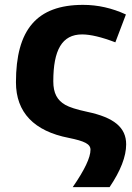

<svg xmlns="http://www.w3.org/2000/svg" viewBox="-20 -576 538 781"><path d="M44.9 -241.2C44.9 -118.7 118.7 -42.5 259.8 -15.1C324.2 -2 348.1 9.8 348.1 33.2C348.1 64.9 324.2 115.2 275.9 185.1H425.8C470.7 118.7 493.2 60.5 493.2 11.2C493.2 -57.6 443.8 -98.1 335 -121.1C291.5 -130.4 261.7 -140.1 245.6 -149.4C212.9 -168 196.8 -196.8 196.8 -245.1C196.8 -372.1 231.9 -436 314 -436C347.7 -436 393.1 -425.3 449.2 -403.8L492.2 -517.1C436 -543 377.9 -556.2 317.9 -556.2C128.9 -556.2 44.9 -454.6 44.9 -241.2Z"/></svg>

Font: Noto Reveo Sans
Style: Bold
Weight: 700
Designer: Monotype Design team
Foundry: Monotype Imaging Inc.
Version: Version 1.04